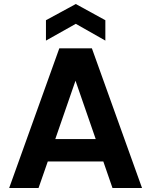

<svg xmlns="http://www.w3.org/2000/svg" viewBox="-20 -941 756 961"><path d="M25.9 0 276.9 -699.2H439.9L690.9 0H543L497.1 -132.8H219.2L172.9 0ZM210 -737.8V-839.8L359.4 -920.9L507.3 -839.8V-737.8L359.4 -821.8ZM256.8 -245.1H459L357.9 -537.1Z"/></svg>

Font: Poppins SemiBold
Style: Regular
Weight: 600
Designer: Ninad Kale (Devanagari), Jonny Pinhorn (Latin)
Foundry: Indian Type Foundry
Version: 4.004